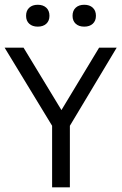

<svg xmlns="http://www.w3.org/2000/svg" viewBox="-34 -798 518 818"><path d="M188 0V-294.2L204.5 -235.1L-14.4 -595H66.3L238.3 -311.7H217.3L388.3 -595H463.2L247.5 -235.1L263.7 -293.5V0ZM324.9 -684.5Q302.1 -684.5 288.6 -696.8Q275.1 -709.1 275.1 -730.7Q275.1 -752.7 288.6 -765.2Q302.1 -777.7 324.9 -777.7Q347.7 -777.7 361.2 -765.2Q374.7 -752.7 374.7 -730.7Q374.7 -709.1 361.2 -696.8Q347.7 -684.5 324.9 -684.5ZM126.9 -684.5Q104.1 -684.5 90.6 -696.8Q77.1 -709.1 77.1 -730.7Q77.1 -752.7 90.6 -765.2Q104.1 -777.7 126.9 -777.7Q149.6 -777.7 163.2 -765.2Q176.7 -752.7 176.7 -730.7Q176.7 -709.1 163.2 -696.8Q149.6 -684.5 126.9 -684.5Z"/></svg>

Font: Encode Sans SC Condensed Thin
Style: Regular
Weight: 100
Width: 3
Designer: Multiple Designers
Foundry: Impallari Type
Version: Version 3.002